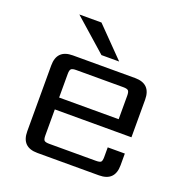

<svg xmlns="http://www.w3.org/2000/svg" viewBox="-122 -786 862 897"><g transform="rotate(20 308.5 -337.5)"><path d="M372 -532H284L122 -675H232ZM166 -278H462V-395Q462 -414 456 -420Q450 -426 431 -426H197Q178 -426 172 -420Q166 -414 166 -395ZM159 -485H468Q547 -485 547 -406V-219H166V-90Q166 -70 172 -64.5Q178 -59 197 -59H428Q448 -59 453.5 -64.5Q459 -70 459 -90V-137H544V-79Q544 0 465 0H159Q80 0 80 -79V-406Q80 -485 159 -485Z"/></g></svg>

Font: Sarpanch
Style: Regular
Weight: 400
Designer: Manushi Parikh (Devanagari and Latin), Jyotish Sonowal (Devanagari)
Foundry: Indian Type Foundry
Version: Version 2.004;PS 1.0;hotconv 1.0.78;makeotf.lib2.5.61930; tt